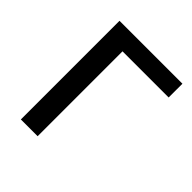

<svg xmlns="http://www.w3.org/2000/svg" viewBox="-153 -627 727 727"><g transform="rotate(45 210.0 -264.0)"><path d="M409.2 -528.3H72.3V0H162.1V-454.6H409.2Z"/></g></svg>

Font: Bert Sans
Style: Regular
Weight: 400
Designer: Christian Robertson (Google), Cristiano Sobral
Foundry: Google, Cristiano Sobral
Version: Version 3.101